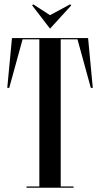

<svg xmlns="http://www.w3.org/2000/svg" viewBox="-20 -878 468 898"><path d="M308.5 -858 214 -807 135 -858 130.5 -852.5 214 -744 313 -852.5ZM392 -700H36L14 -467H23.2L85.6 -694H164V-6H104V0H324V-6H264V-694H342.4L404.8 -467H414Z"/></svg>

Font: Picaflor 72 pt
Style: Regular
Weight: 400
Designer: Ariel Martín Pérez
Foundry: Tunera Type Foundry
Version: Version 1.000;hotconv 1.0.109;makeotfexe 2.5.65596